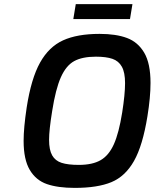

<svg xmlns="http://www.w3.org/2000/svg" viewBox="-20 -909 753 935"><path d="M95 -223Q95 -286 110 -386Q132 -527 175 -604Q218 -681 287 -712.5Q356 -744 465 -744Q545 -744 598.5 -724Q652 -704 682.5 -652Q713 -600 713 -505Q713 -435 698 -343Q675 -200 632.5 -125Q590 -50 522.5 -22Q455 6 344 6Q262 6 208.5 -12.5Q155 -31 125 -81.5Q95 -132 95 -223ZM575 -361Q589 -450 589 -504Q589 -556 573.5 -584Q558 -612 527.5 -622.5Q497 -633 447 -633Q381 -633 341.5 -611.5Q302 -590 276.5 -533Q251 -476 234 -368Q219 -276 219 -228Q219 -179 234 -152.5Q249 -126 280 -116Q311 -106 364 -106Q430 -106 470 -129Q510 -152 534.5 -206.5Q559 -261 575 -361ZM349 -889H625L613 -816H337Z"/></svg>

Font: Exo SemiBold
Style: Italic
Weight: 600
Italic angle: -9°
Designer: Natanael Gama
Foundry: Natanael Gama
Version: Version 1.500; ttfautohint (v1.6)